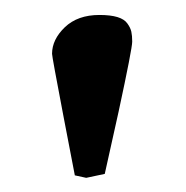

<svg xmlns="http://www.w3.org/2000/svg" viewBox="-20 -665 255 263"><path d="M98.1 -421.4 82.5 -424.8 66.9 -505.9Q51.3 -587.4 51.3 -591.3Q51.3 -610.8 68.8 -627.7Q86.4 -644.5 116.2 -644.5Q131.3 -644.5 140.9 -641.6Q150.4 -638.7 154.5 -632.8Q158.7 -627 159.9 -621.6Q161.1 -616.2 161.1 -607.9Q161.1 -598.6 142.6 -512.7L123.5 -426.8Z"/></svg>

Font: LL2
Style: Bold
Weight: 700
Designer: Philipp H. Poll
Foundry: Philipp H. Poll
Version: Version 2.7.x